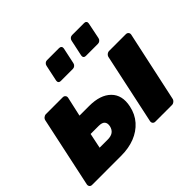

<svg xmlns="http://www.w3.org/2000/svg" viewBox="-168 -981 1207 1207"><g transform="rotate(-45 436.0 -377.5)"><path d="M23 0Q12 0 6 -7.5Q0 -15 2 -26L102 -494Q104 -505 113 -512.5Q122 -520 133 -520H282Q293 -520 299.5 -512.5Q306 -505 304 -494L275 -364H361Q460 -364 509 -315Q558 -266 540 -181Q528 -123 492 -82.5Q456 -42 402.5 -21Q349 0 281 0ZM222 -132H294Q323 -132 340 -144Q357 -156 363 -181Q368 -206 356.5 -219.5Q345 -233 315 -233H243ZM585 0Q574 0 568 -7.5Q562 -15 564 -26L664 -494Q666 -505 675 -512.5Q684 -520 695 -520H843Q854 -520 860.5 -512.5Q867 -505 865 -494L764 -26Q762 -15 753 -7.5Q744 0 733 0ZM568 -601Q558 -601 553 -607.5Q548 -614 550 -624L573 -732Q575 -742 582.5 -748.5Q590 -755 600 -755H708Q718 -755 723 -748.5Q728 -742 726 -732L704 -624Q702 -614 694 -607.5Q686 -601 676 -601ZM345 -601Q335 -601 330 -607.5Q325 -614 327 -624L350 -732Q352 -742 359.5 -748.5Q367 -755 377 -755H485Q495 -755 500.5 -748.5Q506 -742 504 -732L481 -624Q479 -614 471 -607.5Q463 -601 453 -601Z"/></g></svg>

Font: Rubik ExtraBold
Style: Italic
Weight: 800
Italic angle: -12°
Designer: Hubert and Fischer
Foundry: Hubert and Fischer
Version: Version 2.300;gftools[0.9.30]